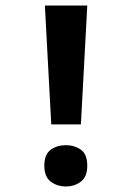

<svg xmlns="http://www.w3.org/2000/svg" viewBox="-20 -685 445 693"><path d="M165 -236 142 -665H295L272 -236ZM218 -12Q186 -12 163 -29.5Q140 -47 140 -86.9Q140 -128 163 -144.5Q186 -161 217.5 -161Q249 -161 272 -144.6Q295 -128.3 295 -87Q295 -47 272 -29.5Q249.1 -12 218 -12Z"/></svg>

Font: Noto Sans Gunjala Gondi
Style: Regular
Weight: 400
Designer: Ek Type
Foundry: Ek Type
Version: Version 1.004